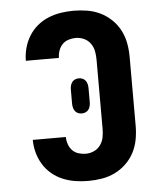

<svg xmlns="http://www.w3.org/2000/svg" viewBox="-53 -789 707 844"><g transform="rotate(-5 300.0 -367.5)"><path d="M302 8Q274 8 245.5 3.5Q217 -1 190.5 -12Q164 -23 142 -41.5Q120 -60 105 -84.5Q90 -109 82.5 -137Q75 -165 75 -193H221Q221 -177 226.5 -161Q232 -145 243 -133.5Q254 -122 270 -117Q286 -112 302 -112Q321 -112 338.5 -120Q356 -128 367 -143.5Q378 -159 381.5 -177.5Q385 -196 385 -215V-520Q385 -539 381.5 -557.5Q378 -576 367 -591.5Q356 -607 338.5 -615Q321 -623 302 -623Q286 -623 270 -618Q254 -613 243 -601.5Q232 -590 226.5 -574Q221 -558 221 -542H75Q75 -570 82.5 -598Q90 -626 105 -650.5Q120 -675 142 -693.5Q164 -712 190.5 -723Q217 -734 245.5 -738.5Q274 -743 302 -743Q333 -743 363 -738Q393 -733 420 -720Q447 -707 469.5 -685.5Q492 -664 506 -637Q520 -610 525.5 -580Q531 -550 531 -520V-215Q531 -185 525.5 -155Q520 -125 506 -98Q492 -71 469.5 -49.5Q447 -28 420 -15Q393 -2 363 3Q333 8 302 8ZM300 -290Q291 -290 283 -293.5Q275 -297 270 -304Q265 -311 263 -319.5Q261 -328 261 -337V-398Q261 -407 263 -415.5Q265 -424 270 -431Q275 -438 283 -441.5Q291 -445 300 -445Q309 -445 317 -441.5Q325 -438 330 -431Q335 -424 337 -415.5Q339 -407 339 -398V-337Q339 -328 337 -319.5Q335 -311 330 -304Q325 -297 317 -293.5Q309 -290 300 -290Z"/></g></svg>

Font: Iosevka Curly Heavy Extended
Style: Regular
Weight: 900
Width: 7
Monospace: yes
Designer: Belleve Invis
Foundry: Belleve Invis
Version: Version 11.1.0; ttfautohint (v1.8.3)